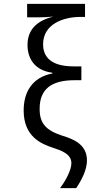

<svg xmlns="http://www.w3.org/2000/svg" viewBox="-20 -780 540 998"><path d="M292 198H376C406 153 432 102 432 53C432 -33 354 -59 306 -74C219 -102 186 -138 186 -214C186 -316 246 -363 366 -363H403V-435H362C248 -435 204 -482 204 -550C204 -657 313 -692 397 -692H422V-760H121V-690H186C209 -690 232 -691 257 -694C180 -674 123 -633 123 -546C123 -471 165 -413 252 -402V-398C147 -378 103 -301 103 -206C103 -69 195 -32 255 -12C298 2 351 20 351 68C351 101 326 153 292 198Z"/></svg>

Font: Noto Sans Mono ExtraCondensed
Style: Regular
Weight: 400
Width: 2
Designer: Monotype Design Team
Foundry: Monotype Imaging Inc.
Version: Version 2.014